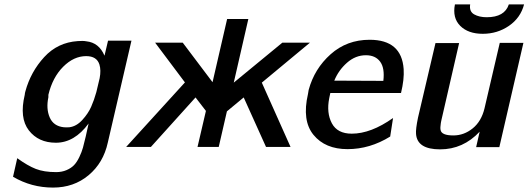

<svg xmlns="http://www.w3.org/2000/svg" viewBox="-20 -665 2392 869"><path d="M92 -236Q92 -238 93 -244Q94 -250 95 -252Q119 -340 180 -406.5Q241 -473 332 -479Q356 -481 371 -478Q428 -472 453 -413L469 -481H575L468 -20Q448 72 381 128Q314 184 220 184Q122 184 39 135L58 51Q105 85 142 99.5Q179 114 234 114Q260 114 281 105Q302 96 315 82.5Q328 69 339 46Q350 23 355.5 3Q361 -17 368 -47L381 -106Q317 -19 233 -19Q154 -19 110.5 -75Q67 -131 92 -236ZM199 -236V-225Q188 -173 205 -133.5Q222 -94 269 -89Q281 -88 294 -89Q326 -93 352.5 -122Q379 -151 392.5 -181.5Q406 -212 416 -248L431 -311Q438 -347 430 -373Q418 -411 370 -411Q314 -411 266 -363Q218 -315 199 -236Z M551 0 817 -292 682 -472H807L942 -293L1008 -579H1104L1038 -291L1258 -472H1383L1165 -291L1295 0H1184L1083 -224L1007 -161L970 0H874L912 -163L865 -224L663 0Z M1374 -240 1377 -258Q1403 -354 1476.5 -419.5Q1550 -485 1653 -485Q1798 -485 1807 -352Q1810 -306 1795 -244H1475Q1474 -240 1472.5 -232Q1471 -224 1470 -220Q1457 -154 1482 -107Q1507 -60 1572 -60Q1659 -60 1759 -131L1746 -47Q1654 10 1553 10Q1452 10 1399 -54.5Q1346 -119 1374 -240ZM1493 -300 1715 -299Q1722 -357 1700.5 -386Q1679 -415 1636 -415Q1589 -415 1550.5 -381Q1512 -347 1493 -300Z M2039 -645H2108Q2103 -613 2126 -600Q2149 -587 2183 -587Q2264 -587 2283 -645H2352Q2336 -584 2283.5 -548Q2231 -512 2165 -512Q2099 -512 2063 -548Q2027 -584 2039 -645ZM1872 -133 1951 -470H2058L1978 -122Q1977 -118 1976 -112.5Q1975 -107 1975 -106Q1972 -87 1974 -77Q1978 -52 2032 -52Q2080 -52 2119.5 -84Q2159 -116 2173 -175L2242 -471H2349L2240 1H2135L2151 -69Q2076 11 1972 11Q1868 11 1863 -59Q1861 -80 1872 -133Z"/></svg>

Font: Coval
Style: Medium Italic
Weight: 500
Foundry: Context Ltd
Version: Version 001.000